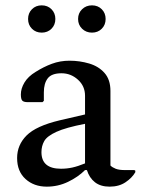

<svg xmlns="http://www.w3.org/2000/svg" viewBox="-20 -688 535 718"><path d="M155 10Q107 10 75.5 -18.5Q44 -47 44 -97Q44 -146 79.5 -181.5Q115 -217 203 -238L298 -260V-330Q298 -366 271.5 -390Q245 -414 210 -414Q173 -414 158.5 -395Q144 -376 144 -343V-311L139 -306H84Q69 -306 63.5 -311.5Q58 -317 58 -335Q58 -357 71.5 -379.5Q85 -402 113 -419Q143 -438 174 -449.5Q205 -461 240 -461Q278 -461 313.5 -450.5Q349 -440 371 -415Q393 -390 393 -348V-69Q400 -62 412.5 -57Q425 -52 447 -52H482L486 -50V-44Q474 -23 449.5 -6.5Q425 10 390 10Q356 10 335 -6.5Q314 -23 305 -52H298Q272 -26 234.5 -8Q197 10 155 10ZM135 -119Q135 -57 208 -57Q230 -57 250.5 -61.5Q271 -66 298 -77V-225Q226 -211 191 -195Q156 -179 145.5 -160.5Q135 -142 135 -119ZM136 -566Q114 -566 99.5 -580.5Q85 -595 85 -617Q85 -639 99.5 -653.5Q114 -668 136 -668Q158 -668 172.5 -653.5Q187 -639 187 -617Q187 -595 172.5 -580.5Q158 -566 136 -566ZM324 -566Q302 -566 287 -580.5Q272 -595 272 -617Q272 -639 287 -653.5Q302 -668 324 -668Q346 -668 360.5 -653.5Q375 -639 375 -617Q375 -595 360.5 -580.5Q346 -566 324 -566Z"/></svg>

Font: Spectral Medium
Style: Regular
Weight: 500
Designer: Jean-Baptiste Levee
Foundry: Production Type
Version: Version 2.001